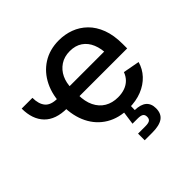

<svg xmlns="http://www.w3.org/2000/svg" viewBox="-188 -720 1097 1097"><g transform="rotate(-45 360.5 -171.5)"><path d="M194.3 -238.3Q102.5 -238.3 55.9 -286.4Q9.3 -334.5 9.3 -420.9H96.2Q96.2 -370.6 118.9 -343.8Q141.6 -316.9 194.3 -316.9ZM443.8 11.2Q364.3 11.2 306.4 -23.4Q248.5 -58.1 217.5 -120.6Q186.5 -183.1 186.5 -266.6Q186.5 -349.1 217.5 -412.4Q248.5 -475.6 304.4 -511.2Q360.4 -546.9 435.5 -546.9Q483.9 -546.9 527.6 -530.8Q571.3 -514.6 605.5 -481.2Q639.6 -447.8 659.2 -396.2Q678.7 -344.7 678.7 -273.9V-237.8H243.7V-317.9H623.5L574.2 -292Q574.2 -341.3 558.3 -379.2Q542.5 -417 511.7 -438Q481 -459 436 -459Q391.1 -459 358.9 -437.5Q326.7 -416 309.8 -380.4Q293 -344.7 293 -300.8V-248.5Q293 -194.3 311.8 -155.8Q330.6 -117.2 364.7 -96.9Q398.9 -76.7 444.8 -76.7Q475.6 -76.7 500.5 -85.7Q525.4 -94.7 543 -112.3Q560.5 -129.9 569.8 -155.3L669.9 -136.7Q657.7 -92.8 626.5 -59.3Q595.2 -25.9 548.8 -7.3Q502.4 11.2 443.8 11.2ZM378.4 204.1V150.4H437.5Q462.4 150.4 472.9 143.3Q483.4 136.2 483.4 119.1Q483.4 102.1 472.9 95Q462.4 87.9 437.5 87.9H396L411.6 -22.9H461.4V0L460.4 42Q506.8 43 530.3 62.7Q553.7 82.5 553.7 120.6Q553.7 164.1 525.6 184.1Q497.6 204.1 439.9 204.1Z"/></g></svg>

Font: Inter 18pt Medium
Style: Regular
Weight: 500
Designer: Rasmus Andersson
Foundry: rsms
Version: Version 4.001;git-66647c0bb